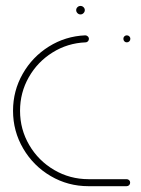

<svg xmlns="http://www.w3.org/2000/svg" viewBox="-20 -640 484 660"><path d="M24.8 -259.3Q24.8 -327.8 58 -386.1Q91.1 -444.4 148 -480Q204.8 -515.6 273 -518.5Q277.8 -518.5 281.7 -515Q285.6 -511.5 285.6 -506.3Q285.6 -501.5 282.2 -498Q278.9 -494.4 274.1 -494.4Q212.2 -491.9 160.6 -459.6Q108.9 -427.4 78.9 -374.4Q48.9 -321.5 48.9 -259.3Q48.9 -195.2 80.6 -141.3Q112.2 -87.4 166.3 -55.7Q220.4 -24.1 284.1 -24.1H415.2Q420.4 -24.1 423.9 -20.7Q427.4 -17.4 427.4 -12.2Q427.4 -7 423.9 -3.5Q420.4 0 415.2 0H284.1Q213.7 0 154.3 -34.8Q94.8 -69.6 59.8 -129.3Q24.8 -188.9 24.8 -259.3ZM404.1 -506.7Q404.1 -511.9 407.6 -515.2Q411.1 -518.5 415.9 -518.5Q421.1 -518.5 424.6 -515Q428.1 -511.5 428.1 -506.7Q428.1 -501.5 424.6 -498Q421.1 -494.4 415.9 -494.4Q410.7 -494.4 407.4 -498Q404.1 -501.5 404.1 -506.7ZM241.9 -605.2Q241.9 -611.1 246.3 -615.4Q250.7 -619.6 256.7 -619.6Q262.6 -619.6 267 -615.4Q271.5 -611.1 271.5 -605.2Q271.5 -599.3 267 -594.8Q262.6 -590.4 256.7 -590.4Q250.7 -590.4 246.3 -594.8Q241.9 -599.3 241.9 -605.2Z"/></svg>

Font: 26F Galaxy Sans Thin
Style: Regular
Weight: 100
Designer: C₂₉H₂₅N₃O₅
Version: Version 1.100